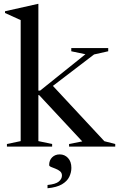

<svg xmlns="http://www.w3.org/2000/svg" viewBox="-20 -762 619 998"><path d="M179.5 -28.5 251 -13.5V0H16V-13.5L87.5 -28.5V-657.5L6 -694.5V-703.5L177.5 -742H179.5V-291H188.5L424 -480L350.5 -495.5V-512H542.5V-495.5L469 -479L255 -315.5L522.5 -28L579 -13.5V0H339V-13.5L407.5 -27L183 -268H179.5ZM227 199.5Q269 195.5 285.5 181.8Q302 168 302 150.5Q302 136.5 292 128.2Q282 120 268.8 115Q255.5 110 245.5 105.8Q235.5 101.5 235.5 96Q235.5 71 251 55.8Q266.5 40.5 290.5 40.5Q316 40.5 333.5 59.2Q351 78 351 110.5Q351 134.5 340 157.2Q329 180 302 196Q275 212 227 216.5Z"/></svg>

Font: Newsreader 72pt
Style: Regular
Weight: 400
Designer: Hugues Gentile
Foundry: Production Type
Version: Version 1.003; ttfautohint (v1.8.3)